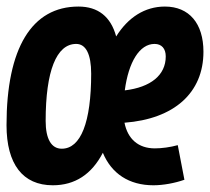

<svg xmlns="http://www.w3.org/2000/svg" viewBox="-22 -547 632 577"><path d="M443.4 -101.1C393.6 -101.1 361.8 -129.4 352.1 -178.2C501.5 -189.5 589.4 -268.1 589.4 -391.6C589.4 -476.6 546.4 -527.3 473.6 -527.3C413.1 -527.3 362.8 -494.6 327.1 -437.5C311 -497.1 272.5 -527.3 213.9 -527.3C73.2 -527.3 -2.4 -401.9 -2.4 -170.9C-2.4 -53.7 46.4 9.8 136.7 9.8C203.1 9.8 253.4 -22.9 287.1 -87.9C313 -25.4 365.7 9.8 439 9.8C468.3 9.8 503.4 3.4 532.2 -6.8L512.2 -110.8C489.7 -104.5 463.9 -101.1 443.4 -101.1ZM163.6 -100.1C132.3 -100.1 115.2 -129.4 115.2 -183.6C115.2 -333.5 147.5 -415 207 -415C236.3 -415 252 -383.8 252 -325.7C252 -179.2 220.7 -100.1 163.6 -100.1ZM353 -275.4C364.3 -360.8 397.5 -415 442.4 -415C463.9 -415 476.1 -400.9 476.1 -377.4C476.1 -321.3 431.2 -284.7 353 -275.4Z"/></svg>

Font: Cascadia Mono PL SemiBold
Style: Italic
Weight: 600
Italic angle: -10°
Monospace: yes
Designer: Aaron Bell
Foundry: Saja Typeworks
Version: Version 2404.023